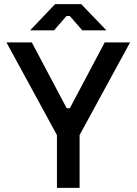

<svg xmlns="http://www.w3.org/2000/svg" viewBox="-20 -904 657 924"><path d="M254 0V-254L11 -700H133L301 -383H316L484 -700H606L363 -254V0ZM125 -758 245 -884H371L492 -758H376L316 -827H300L240 -758Z"/></svg>

Font: Space Grotesk Light Medium
Style: Regular
Weight: 500
Version: Version 2.000